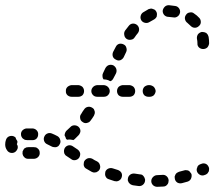

<svg xmlns="http://www.w3.org/2000/svg" viewBox="-43 -590 826 740"><path d="M602 121Q605 118 606 113Q607 109 607 105Q606 95 599 89Q592 83 583 84Q572 85 563 85Q558 85 554 87Q550 89 547 92Q544 95 542 99Q540 103 540 108Q540 117 547 124Q554 130 563 130Q574 130 586 129Q591 129 595 127Q599 125 602 121ZM516 107Q517 102 515 98Q514 94 511 90Q509 87 505 84Q501 82 496 82Q486 81 476 79Q466 78 459 83Q451 89 450 98Q449 103 450 107Q452 111 454 115Q457 118 461 121Q465 123 469 124Q480 125 491 127Q501 128 508 122Q515 116 516 107ZM695 81Q693 77 690 74Q688 70 684 68Q680 66 675 66Q671 65 666 67Q656 70 647 72Q642 74 639 76Q635 79 633 83Q631 87 630 91Q630 96 631 100Q633 109 641 114Q649 118 658 116Q669 113 680 110Q689 107 693 99Q697 90 695 81ZM416 106Q419 104 422 101Q425 97 426 93Q429 84 425 76Q420 68 411 65Q401 62 392 59Q383 56 374 60Q366 64 363 72Q362 77 362 81Q362 86 364 90Q366 94 369 97Q373 100 377 101Q388 105 398 108Q403 109 407 109Q412 108 416 106ZM762 70Q763 66 763 61Q763 57 761 53Q757 44 749 41Q740 38 732 42L729 43Q724 45 721 48Q718 51 717 56Q715 60 715 64Q715 69 717 73Q721 81 730 85Q739 88 747 84L750 83Q754 81 757 78Q760 74 762 70ZM328 74Q332 72 335 70Q339 67 341 63Q345 54 342 46Q340 37 331 32Q322 28 313 22Q305 18 296 20Q287 23 282 31Q280 35 280 39Q279 44 280 48Q281 52 284 56Q287 59 291 61Q301 67 310 72Q314 74 319 75Q323 75 328 74ZM262 18Q267 10 266 1Q264 -8 256 -14L238 -26Q231 -31 222 -30Q212 -28 207 -20Q205 -17 204 -12Q203 -8 204 -3Q204 1 207 5Q209 9 213 11L231 23Q238 29 248 27Q257 25 262 18ZM59 -22Q55 -20 51 -18Q50 -16 48 -14Q47 -12 46 -10Q45 -8 44 -6Q44 -5 44 -4Q44 -3 44 -2Q43 2 45 7Q46 11 49 14Q52 18 56 20Q60 22 64 22Q70 22 73 22Q74 22 74 22Q74 22 74 22Q82 22 89 22Q99 21 105 14Q111 7 110 -2Q110 -7 108 -11Q106 -15 102 -18Q99 -21 95 -22Q90 -23 86 -23Q80 -23 74 -23Q72 -23 68 -23Q63 -23 59 -22ZM15 -4Q7 1 -2 -1Q-11 -3 -16 -11Q-23 -21 -23 -33Q-23 -43 -20 -51Q-17 -60 -9 -64Q0 -68 9 -65Q11 -64 13 -63Q15 -62 17 -60Q18 -57 19 -54Q21 -50 24 -46Q24 -44 24 -41Q23 -39 23 -37Q22 -36 22 -34Q27 -27 25 -18Q22 -9 15 -4ZM174 -23Q178 -24 182 -27Q185 -30 187 -34Q192 -42 189 -51Q187 -60 179 -65Q168 -71 158 -75Q149 -79 141 -76Q132 -73 128 -64Q124 -56 127 -47Q130 -38 139 -34Q147 -30 157 -25Q161 -23 165 -23Q169 -22 174 -23ZM97 -55Q104 -62 104 -71Q105 -80 99 -87Q93 -94 83 -95Q77 -95 71 -95Q65 -95 59 -95Q50 -94 43 -87Q37 -80 38 -71Q38 -67 40 -63Q42 -59 45 -56Q49 -53 53 -51Q57 -50 61 -50Q66 -50 71 -50Q76 -50 80 -50Q90 -49 97 -55ZM211 -55Q211 -56 211 -57Q209 -63 206 -68Q206 -73 208 -78Q210 -83 213 -86Q221 -93 228 -100Q234 -107 244 -107Q253 -107 260 -101Q263 -98 265 -94Q267 -90 267 -85Q267 -81 265 -77Q263 -72 260 -69Q252 -61 244 -53Q243 -52 242 -52Q241 -51 240 -50Q238 -51 236 -51Q227 -53 218 -52Q217 -52 216 -51Q215 -52 214 -53Q213 -54 212 -54Q212 -55 212 -55Q212 -55 211 -55ZM275 -120Q279 -117 283 -116Q287 -115 292 -116Q296 -117 300 -119Q304 -122 306 -125Q313 -134 319 -144Q321 -148 322 -152Q323 -157 322 -161Q321 -165 319 -169Q316 -173 312 -175Q304 -180 295 -178Q286 -176 281 -168Q275 -160 270 -151Q264 -144 266 -134Q267 -125 275 -120ZM281 -239Q281 -248 275 -255Q268 -261 259 -262H233Q224 -261 217 -255Q210 -248 211 -239Q210 -230 217 -223Q224 -217 233 -217H259Q268 -217 275 -223Q281 -230 281 -239ZM380 -239Q380 -248 373 -255Q367 -261 357 -262H332Q322 -261 316 -255Q309 -248 309 -239Q309 -230 316 -223Q322 -217 332 -217H357Q367 -217 373 -223Q380 -230 380 -239ZM478 -239Q478 -248 472 -255Q465 -261 456 -262H430Q421 -261 414 -255Q408 -248 408 -239Q408 -230 414 -223Q421 -217 430 -217H456Q465 -217 472 -223Q478 -230 478 -239ZM557 -239Q556 -248 550 -255Q543 -261 534 -262H529Q520 -261 513 -255Q507 -248 507 -239Q507 -230 513 -223Q520 -217 529 -217H534Q543 -217 550 -223Q556 -230 557 -239ZM354 -308 363 -327Q368 -336 376 -339Q385 -342 394 -338Q402 -333 405 -325Q408 -316 404 -307L394 -288Q392 -284 389 -281Q386 -278 382 -277Q378 -279 374 -281Q366 -284 357 -284H356Q352 -289 352 -296Q351 -302 354 -308ZM404 -360Q412 -355 421 -358Q430 -362 434 -370Q439 -380 443 -389Q447 -397 444 -406Q442 -415 433 -419Q425 -423 416 -421Q407 -418 403 -409Q398 -400 393 -390Q389 -381 392 -372Q395 -364 404 -360ZM752 -463Q748 -465 744 -466Q739 -467 735 -467Q726 -465 720 -458Q715 -450 716 -441Q718 -432 718 -423Q717 -414 724 -407Q731 -401 740 -401Q749 -401 756 -407Q762 -414 763 -423Q763 -436 761 -448Q760 -452 758 -456Q755 -460 752 -463ZM445 -440Q453 -435 462 -437Q471 -438 476 -446Q482 -455 488 -462Q494 -470 493 -479Q492 -488 485 -494Q477 -500 468 -499Q459 -498 453 -490Q446 -481 439 -472Q434 -464 436 -455Q437 -446 445 -440ZM674 -533Q668 -525 670 -516Q672 -507 679 -502Q686 -496 692 -490Q699 -483 708 -483Q717 -483 724 -490Q731 -496 731 -505Q731 -515 725 -521Q716 -531 705 -538Q698 -544 689 -542Q679 -541 674 -533ZM502 -511Q507 -504 516 -502Q525 -500 533 -505Q541 -510 549 -514Q553 -516 556 -519Q559 -522 561 -526Q562 -531 562 -535Q562 -540 560 -544Q558 -548 555 -551Q552 -554 547 -555Q543 -557 539 -557Q534 -556 530 -555Q519 -549 508 -542Q501 -537 499 -528Q497 -519 502 -511ZM584 -548Q584 -539 590 -532Q597 -525 606 -525Q616 -524 625 -523Q634 -521 642 -527Q649 -532 651 -542Q652 -551 647 -558Q641 -566 632 -567Q620 -569 608 -570Q598 -570 592 -564Q585 -557 584 -548Z"/></svg>

Font: FRB American Cursive Guidelines Dashed Extrabold
Style: Bold Italic
Weight: 800
Italic angle: -25°
Version: Version 2.0;Modular Font Editor K font №1